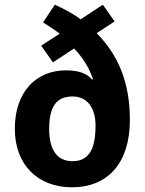

<svg xmlns="http://www.w3.org/2000/svg" viewBox="-20 -786 616 816"><path d="M213 -766 163 -691C187 -676 212 -659 234 -643L155 -592L205 -521L295 -580C332 -541 359 -498 375 -450L371 -448C350 -474 314 -487 260 -487C135 -487 43 -397 43 -239C43 -85 141 10 286 10C439 10 532 -94 532 -276C532 -442 479 -555 391 -645L467 -695L417 -766L323 -704C290 -728 253 -748 213 -766ZM288 -376C355 -376 386 -322 386 -253C386 -152 358 -101 288 -101C218 -101 189 -156 189 -238C189 -330 218 -376 288 -376Z"/></svg>

Font: Noto Sans Khmer SemiCondensed
Style: Bold
Weight: 700
Width: 4
Designer: Danh Hong and the Monotype Design Team
Foundry: Monotype Imaging Inc.
Version: Version 2.004